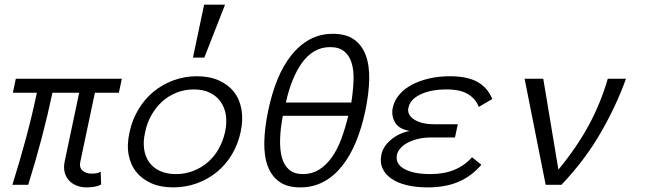

<svg xmlns="http://www.w3.org/2000/svg" viewBox="-20 -793 2769 824"><path d="M325.2 -101.1Q318.8 -75.2 333.5 -61.5Q348.1 -47.9 373 -47.9Q387.2 -47.9 396 -49.8Q404.8 -51.8 412.1 -56.2L414.1 -1Q391.1 11.2 351.1 11.2Q329.1 11.2 309.6 3.7Q290 -3.9 276.6 -18.1Q263.2 -32.2 257.6 -53.2Q252 -74.2 257.8 -101.1L319.8 -395H205.1Q164.1 -201.2 101.1 0H33.2Q64 -98.1 90.6 -196.5Q117.2 -294.9 138.2 -395H35.2L47.9 -455.1H502.9L490.2 -395H387.2Z M1012.7 -226.1Q1001 -172.9 974.9 -129.4Q948.7 -85.9 910.9 -54.9Q873 -23.9 825 -6.3Q776.9 11.2 722.7 11.2Q669.9 11.2 629.9 -6.3Q589.8 -23.9 564.9 -54.9Q540 -85.9 532 -129.4Q523.9 -172.9 536.1 -226.1Q546.9 -277.8 573.5 -322.5Q600.1 -367.2 637.9 -398.7Q675.8 -430.2 723.9 -448Q772 -465.8 824.7 -465.8Q878.9 -465.8 918.9 -448Q959 -430.2 983.9 -398.7Q1008.8 -367.2 1016.4 -322.5Q1023.9 -277.8 1012.7 -226.1ZM945.8 -226.1Q954.1 -265.1 949.5 -298.1Q944.8 -331.1 927.2 -356Q909.7 -380.9 880.9 -395Q852.1 -409.2 812 -409.2Q772 -409.2 736.8 -395Q701.7 -380.9 674.8 -356Q647.9 -331.1 629.4 -298.1Q610.8 -265.1 603 -226.1Q593.8 -187 598.4 -154.1Q603 -121.1 619.9 -97.2Q636.7 -73.2 665.8 -59.6Q694.8 -45.9 734.9 -45.9Q774.9 -45.9 809.8 -59.6Q844.7 -73.2 872.3 -97.2Q899.9 -121.1 918.5 -154.1Q937 -187 945.8 -226.1ZM945.8 -772.9 856.9 -545.9H808.1L856 -772.9Z M1547.9 -317.9Q1532.7 -245.1 1507.8 -184.6Q1482.9 -124 1448.2 -80.6Q1413.6 -37.1 1368.7 -12.9Q1323.7 11.2 1268.6 11.2Q1212.9 11.2 1179 -12.9Q1145 -37.1 1128.9 -80.6Q1112.8 -124 1114.3 -184.6Q1115.7 -245.1 1130.9 -317.9Q1146 -390.1 1170.4 -450.7Q1194.8 -511.2 1229.7 -555.2Q1264.6 -599.1 1308.8 -623.5Q1353 -647.9 1408.7 -647.9Q1464.8 -647.9 1499.3 -623.5Q1533.7 -599.1 1549.8 -555.7Q1565.9 -512.2 1564.5 -451.2Q1563 -390.1 1547.9 -317.9ZM1280.8 -45.9Q1318.8 -45.9 1349.4 -64.9Q1379.9 -84 1403.8 -117.4Q1427.7 -150.9 1444.8 -197Q1461.9 -243.2 1474.6 -295.9H1193.8Q1183.6 -243.2 1182.1 -197Q1180.7 -150.9 1189.7 -117.4Q1198.7 -84 1220.7 -64.9Q1242.7 -45.9 1280.8 -45.9ZM1397 -590.8Q1358.9 -590.8 1328.9 -573Q1298.8 -555.2 1275.9 -523.2Q1252.9 -491.2 1235.4 -447.5Q1217.8 -403.8 1207 -353H1487.8Q1495.6 -403.8 1497.3 -447.5Q1499 -491.2 1489 -523.2Q1479 -555.2 1456.8 -573Q1434.6 -590.8 1397 -590.8Z M1665.5 -330.1Q1671.9 -360.8 1693.4 -386.5Q1714.8 -412.1 1747.8 -429.4Q1780.8 -446.8 1822.3 -456.3Q1863.8 -465.8 1910.6 -465.8Q1985.8 -465.8 2029.3 -441.4Q2072.8 -417 2092.8 -368.2L2034.7 -334Q2022.5 -368.2 1989 -388.7Q1955.6 -409.2 1897.5 -409.2Q1828.6 -409.2 1784.2 -387.7Q1739.7 -366.2 1732.9 -330.1Q1729.5 -317.9 1734.6 -305.4Q1739.7 -293 1753.2 -283Q1766.6 -272.9 1789.1 -266.4Q1811.5 -259.8 1843.8 -259.8H1944.8L1932.6 -203.1H1831.5Q1798.8 -203.1 1772.7 -196.5Q1746.6 -189.9 1727.5 -179.4Q1708.5 -168.9 1697.5 -155.5Q1686.5 -142.1 1683.6 -128.9Q1675.8 -89.8 1715.3 -67.9Q1754.9 -45.9 1826.7 -45.9Q1886.7 -45.9 1930.7 -64.5Q1974.6 -83 2005.9 -118.2L2045.9 -85.9Q2003.9 -37.1 1948.2 -12.9Q1892.6 11.2 1814.5 11.2Q1765.6 11.2 1726.1 1.7Q1686.5 -7.8 1660.2 -25.9Q1633.8 -43.9 1621.8 -70.1Q1609.9 -96.2 1616.7 -128.9Q1623.5 -164.1 1657.7 -193.1Q1691.9 -222.2 1738.8 -231Q1691.9 -238.8 1675.3 -267.8Q1658.7 -296.9 1665.5 -330.1Z M2666.5 -455.1Q2624.5 -337.9 2556.6 -220.9Q2488.8 -104 2389.6 0H2321.8L2231.4 -455.1H2311.5L2376.5 -64.9Q2455.6 -161.1 2506.6 -255.1Q2557.6 -349.1 2588.4 -455.1Z"/></svg>

Font: Anonymous Pro
Style: Italic
Weight: 400
Italic angle: -12°
Monospace: yes
Designer: Mark Simonson
Version: Version 1.003